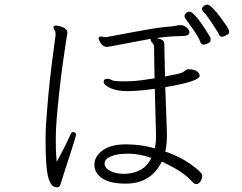

<svg xmlns="http://www.w3.org/2000/svg" viewBox="-20 -803 1040 826"><path d="M959 -654Q966 -658 966 -666Q966 -674 954.5 -691.5Q943 -709 927 -730.5Q911 -752 895.5 -767.5Q880 -783 871.5 -783Q863 -783 856 -777Q849 -771 849 -764Q849 -757 859.5 -747.5Q870 -738 904 -685Q917 -666 921.5 -655.5Q926 -645 934.5 -645Q943 -645 959 -654ZM879 -619Q886 -623 886 -631Q886 -639 885.5 -640Q885 -641 875 -658Q865 -675 850 -697Q835 -719 819.5 -736Q804 -753 795.5 -753Q787 -753 780.5 -747Q774 -741 774 -734Q774 -727 780.5 -719Q787 -711 811 -676.5Q835 -642 842 -622Q846 -611 855.5 -611Q865 -611 879 -619ZM691 -428Q839 -453 839 -477Q839 -487 827.5 -496Q816 -505 793 -505H788Q781 -504 776.5 -499.5Q772 -495 763 -490.5Q754 -486 690 -474Q689 -524 688 -561.5Q687 -599 687 -611Q687 -623 680.5 -629Q674 -635 653 -639Q703 -647 763 -648Q795 -648 795 -664Q795 -675 781 -686Q770 -694 760 -695H755Q746 -695 738 -692.5Q730 -690 691.5 -687Q653 -684 553.5 -665Q454 -646 436 -643L416 -646Q404 -646 404 -637Q404 -632 414 -616.5Q424 -601 442 -601L628 -636V-634Q628 -625 635.5 -618.5Q643 -612 643 -599Q643 -554 645 -466Q577 -455 547 -454L515 -453Q469 -453 460.5 -458.5Q452 -464 442 -464Q426 -464 426 -452Q426 -437 454.5 -424Q483 -411 528.5 -411Q574 -411 646 -421L651 -230V-215Q651 -185 646 -165Q586 -182 521.5 -182Q457 -182 421.5 -156Q386 -130 386 -94.5Q386 -59 419.5 -36Q453 -13 521 -13Q630 -13 676 -108Q769 -65 805 -23Q816 -11 823.5 -11Q831 -11 836 -15Q850 -28 850 -48Q850 -57 825 -78Q766 -126 691 -151Q698 -181 698 -220V-233ZM296 -235Q287 -235 284 -226Q253 -158 224 -107Q223 -121 221.5 -138.5Q220 -156 220 -213Q220 -270 235 -407Q242 -471 250.5 -532.5Q259 -594 263.5 -621.5Q268 -649 269 -653.5Q270 -658 270 -662Q270 -682 238 -690Q226 -693 219.5 -693Q213 -693 210 -688V-686Q210 -680 214.5 -674Q219 -668 219 -657V-652Q218 -649 202 -522Q186 -395 177 -252L176 -199Q176 -72 190 -32Q197 -11 206 -4Q215 3 226 3Q237 3 241 -12Q242 -17 262 -79Q271 -105 279.5 -132Q288 -159 297.5 -189Q307 -219 307 -224Q307 -232 296 -235ZM631 -124Q614 -87 582 -71Q550 -55 514.5 -55Q479 -55 454.5 -67.5Q430 -80 430 -99.5Q430 -119 457.5 -130.5Q485 -142 531 -142Q577 -142 631 -124Z"/></svg>

Font: LXGW WenKai TC Light
Style: Regular
Weight: 300
Designer: LXGW / Fontworks Inc.
Foundry: LXGW / Fontworks Inc.
Version: Version 1.330